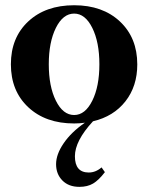

<svg xmlns="http://www.w3.org/2000/svg" viewBox="-20 -459 564 732"><path d="M262.7 11.7Q153.8 11.7 87.6 -50.3Q21.5 -112.3 21.5 -213.9Q21.5 -315.4 87.6 -377.2Q153.8 -439 262.7 -439Q371.1 -439 437.3 -377Q503.4 -314.9 503.4 -213.4Q503.4 -130.4 458.3 -72.8Q413.1 -15.1 334.5 3.4Q265.6 78.1 265.6 136.7Q265.6 198.7 318.4 198.7Q344.7 198.7 367.2 179.2L379.9 197.3Q356.4 228 335 240.7Q313.5 253.4 282.7 253.4Q241.7 253.4 217.8 229Q193.8 204.6 193.8 167Q193.8 129.4 222.7 87.2Q251.5 44.9 303.7 8.8Q284.2 11.7 262.7 11.7ZM262.7 -20.5Q304.7 -20.5 331.8 -75Q358.9 -129.4 358.9 -213.9Q358.9 -298.3 331.8 -352.8Q304.7 -407.2 262.7 -407.2Q220.2 -407.2 193.1 -352.8Q166 -298.3 166 -213.9Q166 -129.4 193.1 -75Q220.2 -20.5 262.7 -20.5Z"/></svg>

Font: Elstob 14pt
Style: Bold
Weight: 700
Designer: Peter S. Baker
Version: Version 1.015